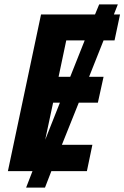

<svg xmlns="http://www.w3.org/2000/svg" viewBox="-20 -780 567 875"><path d="M16 0 167 -714H413L432 -760H517L499 -714H527L502 -596H452L386 -430H452L426 -312H339L262 -120H401L376 0H214L185 75H99L128 0ZM247 -430H300L366 -596H282ZM222 -312 186 -143 253 -312Z"/></svg>

Font: Noto Sans SemiCondensed
Style: Bold Italic
Weight: 700
Width: 4
Italic angle: -12°
Designer: Monotype Design Team
Foundry: Monotype Imaging Inc.
Version: Version 2.013; ttfautohint (v1.8.4.7-5d5b)